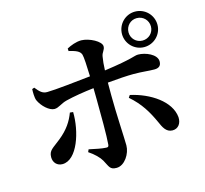

<svg xmlns="http://www.w3.org/2000/svg" viewBox="-122 -975 1245 1166"><g transform="rotate(-15 500.0 -392.0)"><path d="M823 -795C863 -795 894 -764 894 -724C894 -685 863 -654 823 -654C784 -654 753 -685 753 -724C753 -764 784 -795 823 -795ZM823 -613C885 -613 935 -663 935 -724C935 -786 885 -836 823 -836C762 -836 712 -786 712 -724C712 -663 762 -613 823 -613ZM283 -346C264 -295 235 -250 179 -205C129 -164 103 -157 103 -113C103 -79 126 -55 159 -55C253 -55 306 -223 303 -344ZM372 -709C414 -699 440 -690 448 -666C453 -651 456 -591 458 -527C375 -518 230 -502 184 -502C154 -501 138 -517 113 -548L99 -543C98 -524 98 -490 105 -472C123 -431 167 -391 199 -391C226 -391 246 -413 283 -422C330 -434 398 -445 460 -452L461 -380C462 -295 463 -149 458 -97C457 -84 451 -82 440 -83C414 -84 377 -92 335 -101L328 -85C363 -62 391 -34 404 -11C428 32 428 52 471 52C522 52 563 -13 563 -65C563 -105 553 -277 553 -380C553 -404 553 -433 553 -462C616 -468 678 -472 716 -472C775 -472 808 -466 847 -466C875 -466 890 -478 890 -505C890 -551 819 -579 774 -579C748 -579 742 -564 555 -538C556 -571 559 -601 563 -623C567 -650 585 -658 585 -682C585 -713 514 -751 463 -752C430 -752 395 -738 371 -725ZM652 -340C719 -282 754 -222 786 -152C801 -118 817 -80 858 -80C894 -80 915 -109 913 -148C904 -250 785 -328 662 -355Z"/></g></svg>

Font: Noto Serif CJK JP
Style: Bold
Weight: 700
Designer: Ryoko NISHIZUKA 西塚涼子 (kana & ideographs); Frank Grießhammer (Latin, Greek & Cyrillic); Wenlong ZHANG 张文龙 (bopomofo); San
Foundry: Adobe Systems Incorporated
Version: Version 1.000;PS 1;hotconv 16.6.53;makeotf.lib2.5.65590